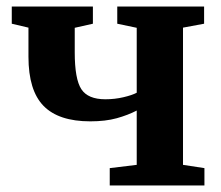

<svg xmlns="http://www.w3.org/2000/svg" viewBox="-20 -567 677 587"><path d="M315.5 0V-53L398 -63V-229Q371 -215 336.8 -205.5Q302.5 -196 256 -196Q159.5 -196 113.2 -243.2Q67 -290.5 67 -393.5V-482.5L16 -494.5V-547H264V-494.5L208.5 -482V-407Q208.5 -325 228.8 -294.2Q249 -263.5 302 -263.5Q331 -263.5 357.5 -269.8Q384 -276 398 -283.5V-482L338.5 -494.5V-547H604V-494.5L539.5 -482.5V-63L605 -53V0Z"/></svg>

Font: Merriweather Text Regular
Style: Bold
Weight: 700
Designer: Eben Sorkin
Foundry: Eben Sorkin
Version: Version 2.100; ttfautohint (v1.7.19-72a1) -l 8 -r 50 -G 200 